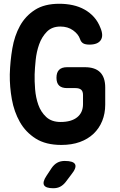

<svg xmlns="http://www.w3.org/2000/svg" viewBox="-20 -760 640 1020"><path d="M421 -255Q421 -275 411 -283.5Q401 -292 381 -292H336Q308 -292 294 -305.5Q280 -319 280 -347Q280 -375 294 -389Q308 -403 336 -403H431Q485 -403 512 -376Q539 -349 539 -295V-204Q539 -157 523 -117.5Q507 -78 477 -49.5Q447 -21 404 -5.5Q361 10 306 10Q223 10 169.5 -24Q116 -58 85.5 -112Q55 -166 43 -232.5Q31 -299 32 -365Q34 -435 45.5 -502.5Q57 -570 86 -622.5Q115 -675 165.5 -707.5Q216 -740 295 -740Q333 -740 367 -732.5Q401 -725 429.5 -709Q458 -693 479.5 -669Q501 -645 514 -611Q531 -570 515 -546.5Q499 -523 455 -523Q433 -523 421.5 -530Q410 -537 405 -553Q396 -579 368 -599Q340 -619 301 -619Q256 -619 229 -591.5Q202 -564 188 -524.5Q174 -485 169.5 -441Q165 -397 164 -365Q163 -330 166.5 -286Q170 -242 183.5 -203.5Q197 -165 225.5 -138.5Q254 -112 302 -112Q359 -112 390 -137Q421 -162 421 -207ZM227 174 254 133Q267 114 284 104.5Q301 95 324 95Q370 95 379 113Q388 131 359 167L328 208Q315 224 299.5 232Q284 240 263 240Q223 240 214 223.5Q205 207 227 174Z"/></svg>

Font: Maple Mono NL
Style: Bold
Weight: 700
Monospace: yes
Designer: subframe7536
Version: Version 7.000